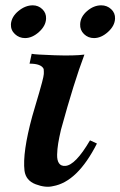

<svg xmlns="http://www.w3.org/2000/svg" viewBox="-20 -685 452 721"><path d="M344 -146Q271 -2 179 14Q151 21 114 7Q77 -7 72 -44Q64 -112 101 -248Q106 -265 114 -292.5Q122 -320 127 -336.5Q132 -353 138 -376Q144 -399 144.5 -407Q145 -415 144 -426Q135 -446 91 -446L99 -483Q111 -480 185 -477.5Q259 -475 297 -480Q258 -377 209 -198Q202 -168 198.5 -146.5Q195 -125 194.5 -104Q194 -83 201.5 -72Q209 -61 225 -62Q263 -64 318 -158ZM412 -615Q411 -588 385.5 -565Q360 -542 333 -542Q311 -542 295.5 -557Q280 -572 281 -594Q282 -622 307 -643.5Q332 -665 360 -665Q382 -665 397.5 -650.5Q413 -636 412 -615ZM153 -615Q152 -588 126.5 -565Q101 -542 74 -542Q52 -542 36 -557Q20 -572 21 -594Q23 -622 49 -643.5Q75 -665 103 -665Q124 -665 139 -650.5Q154 -636 153 -615Z"/></svg>

Font: GFS Artemisia
Style: Bold Italic
Weight: 700
Italic angle: -12°
Designer: Designed by Takis Katsoulidis and George D. Matthiopoulos.
Foundry: Designed by Takis Katsoulidis and George D. Matthiopoulos.
Version: Version 1.0